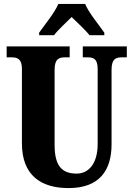

<svg xmlns="http://www.w3.org/2000/svg" viewBox="-20 -951 682 981"><path d="M180 -784V-771H256C274 -796 319 -837 346 -864C371 -840 426 -788 437 -771H513V-784C487 -822 433 -886 415 -931H278C260 -886 206 -822 180 -784ZM330 10C488 10 550 -80 550 -214V-595C550 -651 573 -658 603 -658H628V-714H403V-658H427C457 -658 479 -651 479 -599V-216C479 -111 430 -64 372 -64C300 -64 259 -99 259 -210V-595C259 -651 283 -658 312 -658H336V-714H14V-658H39C68 -658 92 -651 92 -599V-218C92 -54 191 10 330 10Z"/></svg>

Font: Noto Serif Myanmar ExtraCondensed Black
Style: Regular
Weight: 900
Width: 2
Designer: Ben Mitchell and the Monotype Design Team
Foundry: Monotype Imaging Inc.
Version: Version 2.106